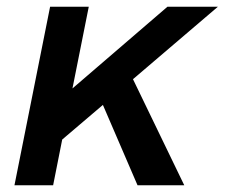

<svg xmlns="http://www.w3.org/2000/svg" viewBox="-20 -551 668 571"><path d="M244 -531 195.5 -288 478 -531H628L375.5 -315.5L528 0H389L286 -239L165 -136L138 0H23L129 -531Z"/></svg>

Font: Argentum Sans
Style: Italic
Weight: 400
Italic angle: -11.3099°
Designer: Julieta Ulanovsky, Owen Earl, Rasmus Andersson, Cristiano Sobral
Foundry: The Argentum Sans Project Authors
Version: Version 3.131; ttfautohint (v1.8.4.7-5d5b-dirty)